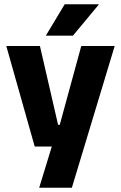

<svg xmlns="http://www.w3.org/2000/svg" viewBox="-20 -707 566 899"><path d="M252 -122.5H332L250 -87L360.5 -491.5H517L316.5 172H163.5L240 -78L312 -21H142.5L9.5 -491.5H167ZM195.5 -541.5 283 -687H442V-685L321.5 -540H195.5Z"/></svg>

Font: Anek Kannada Medium
Style: Bold
Weight: 700
Version: Version 1.003